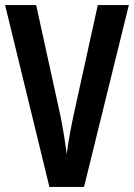

<svg xmlns="http://www.w3.org/2000/svg" viewBox="-20 -734 526 754"><path d="M486 -714H364L269 -282C259 -236 247 -171 242 -128C237 -171 226 -237 217 -281L122 -714H0L174 0H310Z"/></svg>

Font: Noto Sans Lao Looped ExtraCondensed SemiBold
Style: Regular
Weight: 600
Width: 2
Designer: Mark Frömberg, Ben Mitchell
Foundry: The Fontpad Ltd
Version: Version 1.002